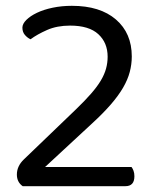

<svg xmlns="http://www.w3.org/2000/svg" viewBox="-20 -640 548 660"><path d="M57 -545Q57 -558 70.5 -571.5Q84 -585 107 -596Q130 -607 161 -613.5Q192 -620 227 -620Q324 -620 378.5 -573Q433 -526 433 -446Q433 -419 426 -392.5Q419 -366 403 -338.5Q387 -311 361 -281Q335 -251 298 -217L135 -66H432Q436 -61 439 -53Q442 -45 442 -34Q442 0 411 0H58Q38 -14 38 -40Q38 -69 62 -92L242 -265Q272 -294 293 -318Q314 -342 326.5 -363Q339 -384 344.5 -404Q350 -424 350 -445Q350 -493 318 -522.5Q286 -552 221 -552Q176 -552 142 -537Q108 -522 85 -505Q74 -510 65.5 -520Q57 -530 57 -545Z"/></svg>

Font: Baloo Da 2
Style: Regular
Weight: 400
Designer: Noopur Datye, Sulekha Rajkumar and Ek Type
Foundry: Ek Type
Version: Version 1.640;hotconv 1.0.111;makeotfexe 2.5.65597; ttfautoh